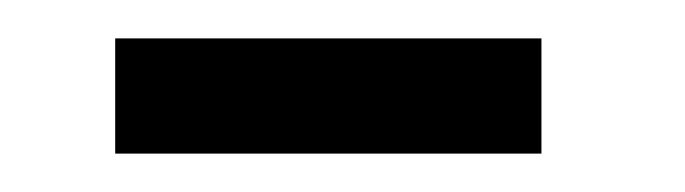

<svg xmlns="http://www.w3.org/2000/svg" viewBox="-20 -275 357 100"><path d="M40 -195V-255H262V-195Z"/></svg>

Font: Darker Grotesque SemiBold
Style: Regular
Weight: 600
Designer: Gabriel Lam
Foundry: TypeRant
Version: Version 1.000;gftools[0.9.28]